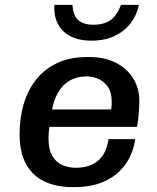

<svg xmlns="http://www.w3.org/2000/svg" viewBox="-20 -754 640 784"><path d="M275 10Q210 10 161.5 -13Q113 -36 86.5 -84Q60 -132 60 -205Q60 -274 77.5 -331.5Q95 -389 129.5 -431.5Q164 -474 215.5 -497.5Q267 -521 334 -521H348Q407 -521 452.5 -498Q498 -475 523.5 -434.5Q549 -394 549 -340Q549 -329 548 -311Q547 -293 545 -273.5Q543 -254 539 -236H131L188 -275Q184 -252 181 -230Q178 -208 178 -190Q178 -144 193.5 -117.5Q209 -91 234.5 -80Q260 -69 290 -69Q346 -69 380.5 -98Q415 -127 423 -186H532Q524 -128 493 -84Q462 -40 410 -15Q358 10 284 10ZM190 -291 141 -307H434Q436 -321 436 -328Q436 -335 436 -341Q436 -375 422 -397Q408 -419 384.5 -430.5Q361 -442 333 -442Q294 -442 264 -424.5Q234 -407 215.5 -373.5Q197 -340 190 -291ZM354 -588Q300 -588 265 -607.5Q230 -627 214.5 -660Q199 -693 202 -734H276Q278 -691 299.5 -672Q321 -653 361 -653Q405 -653 431.5 -672Q458 -691 474 -734H547Q539 -693 514 -660Q489 -627 449 -607.5Q409 -588 354 -588Z"/></svg>

Font: Chivo Mono Medium
Style: Italic
Weight: 500
Italic angle: -8.05°
Monospace: yes
Designer: Hector Gatti
Foundry: Omnibus-Type
Version: Version 1.008